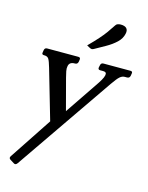

<svg xmlns="http://www.w3.org/2000/svg" viewBox="-124 -735 766 993"><g transform="rotate(15 259.0 -238.5)"><path d="M185.2 -40.2 96.2 -347Q87 -379 80 -390.5Q73 -402 56 -402H54Q41 -402 44 -415L46 -427Q48.2 -440 61.2 -440H227.8Q240.8 -440 238.5 -427L236.5 -415Q233.5 -402 220.5 -402H218.5Q190.5 -402 186.5 -379Q183.8 -368 186.8 -352Q189.8 -336 194.5 -319L247.8 -117.8ZM223.8 -129.8 353.2 -321Q366.5 -340 376 -356.5Q385.5 -373 387.5 -384Q391.2 -402 371.2 -402H355.2Q342.2 -402 344.5 -415L347.2 -427Q349.5 -440 362.5 -440H507Q520 -440 517 -427L515 -415Q512 -402 499 -402H487Q473 -402 460.5 -391Q448 -380 426 -348L67.5 172.5Q58.5 185.2 48.5 178.5L26.8 165Q16 158.2 23.5 147L187 -99.8ZM256.8 -509Q288.8 -541.2 307.5 -562.4Q326.2 -583.5 339.9 -602.2Q353.5 -621 369.8 -646Q374 -653.2 381.5 -655.6Q389 -658 397.2 -658Q419.2 -658 428.5 -647.8Q437.8 -637.5 433.5 -619Q428.2 -592 405.5 -570.6Q382.8 -549.2 352 -531.9Q321.2 -514.5 294.2 -499.5Q291 -498.5 288.1 -497.2Q285.2 -496 282.8 -496.8Q279 -496.8 271 -501.2Z"/></g></svg>

Font: Young Serif Light
Style: Italic
Weight: 300
Italic angle: -10.979°
Designer: Bastien Sozeau
Foundry: NBR — Bastien Sozeau
Version: Version 5.001